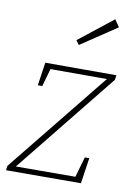

<svg xmlns="http://www.w3.org/2000/svg" viewBox="-87 -834 625 891"><g transform="rotate(10 225.0 -389.0)"><path d="M376 -122 358 -1 5 0 8 -21 400 -507 405 -498H116L130 -509L103 -414H82L98 -523H433L430 -501L39 -15L37 -25L338 -26L324 -14L355 -122ZM237 -631 222 -651 383 -778 406 -744Z"/></g></svg>

Font: Bitter Thin ExtraLight
Style: Italic
Weight: 250
Italic angle: -9°
Version: Version 2.002